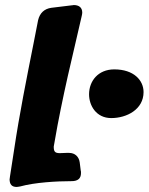

<svg xmlns="http://www.w3.org/2000/svg" viewBox="-20 -750 589 761"><path d="M60 -11C118 -27 205 -32 264 -32C289 -32 301 -43 301 -64C301 -69 301 -72 300 -74L296 -106C293 -129 277 -144 254 -144H243L217 -143C197 -143 193 -150 193 -169L208 -253C224 -337 244 -430 263 -510L304 -687C305 -692 306 -696 306 -700C306 -721 292 -730 272 -730L267 -729H265L183 -719C156 -715 138 -699 131 -670L113 -578C85 -437 57 -298 36 -157L19 -47V-45L18 -40C18 -19 27 -9 46 -9C49 -9 53 -10 60 -11ZM421 -282C482 -282 549 -316 549 -385C549 -432 510 -475 433 -475C369 -475 333 -429 333 -376C333 -332 361 -282 421 -282Z"/></svg>

Font: Bangerz
Style: Bold
Weight: 700
Designer: vernon adams
Foundry: Vernon Adams
Version: Version 2.10;December 28, 2023;FontCreator 13.0.0.2683 64-bi